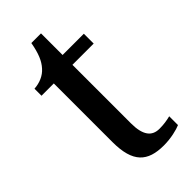

<svg xmlns="http://www.w3.org/2000/svg" viewBox="-214 -711 773 773"><g transform="rotate(-45 172.0 -324.5)"><path d="M225 10C266 10 305 0 323 -8V-58C303 -53 284 -50 260 -50C217 -50 194 -79 194 -147V-480H315V-536H194V-659H139C130 -608 117 -578 97 -556C78 -534 49 -522 18 -520V-480H88V-146C88 -30 133 10 225 10Z"/></g></svg>

Font: Noto Serif Hebrew SemiCondensed Medium
Style: Regular
Weight: 500
Width: 4
Designer: Monotype Design Team
Foundry: Monotype Imaging Inc.
Version: Version 2.004